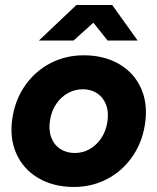

<svg xmlns="http://www.w3.org/2000/svg" viewBox="-20 -732 626 764"><path d="M30.1 -267Q42.1 -339.1 81.9 -394.7Q121.7 -450.3 182 -481.2Q242.4 -512 313.1 -512Q394.5 -512 454.9 -476.6Q515.3 -441.1 542.6 -377.7Q569.8 -314.3 556.1 -233Q544.1 -160.9 504.3 -105.3Q464.6 -49.7 404.6 -18.8Q344.6 12 274.1 12Q193.4 12 132.7 -23.4Q71.9 -58.9 44.2 -122.6Q16.4 -186.4 30.1 -267ZM407.1 -246.1Q413.5 -284.8 402.5 -314.4Q391.4 -343.9 367.1 -360.4Q342.7 -376.8 309.2 -376.8Q277.6 -376.8 250 -361.4Q222.3 -345.9 203.6 -318.2Q184.8 -290.4 179.1 -253.9Q172.7 -215.2 183.9 -185.3Q195.1 -155.4 219.8 -139.3Q244.5 -123.2 278 -123.2Q309.6 -123.2 336.7 -138.6Q363.9 -154.1 382.7 -181.8Q401.4 -209.6 407.1 -246.1ZM283.9 -712H425.6V-708.1L272.7 -570.8H134.9ZM298.2 -708.4 298.8 -712H426.6L527.7 -570.8H408.1Z"/></svg>

Font: Oak Sans Light Italic
Style: Regular
Weight: 400
Italic angle: -9.5°
Foundry: Erik Kennedy, Walven
Version: Version 1.000;Glyphs 3.1.2 (3151)